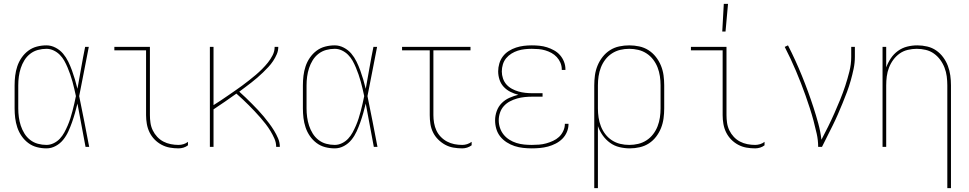

<svg xmlns="http://www.w3.org/2000/svg" viewBox="-20 -764 5040 999"><path d="M222 8Q196 8 171.5 1.5Q147 -5 127 -20Q107 -35 92.5 -56Q78 -77 70 -101Q62 -125 59 -150Q56 -175 56 -200V-320Q56 -345 59 -370Q62 -395 70 -419Q78 -443 92.5 -464Q107 -485 127 -500Q147 -515 171.5 -521.5Q196 -528 222 -528Q246 -528 269 -516Q292 -504 308 -485Q324 -466 335 -443.5Q346 -421 354.5 -397.5Q363 -374 370 -350.5Q377 -327 383 -302Q393 -357 402.5 -411.5Q412 -466 423 -520H442Q429 -456 417 -391.5Q405 -327 392 -264Q406 -198 418.5 -132Q431 -66 444 0H425Q414 -56 404 -112.5Q394 -169 383 -225Q377 -200 370 -175.5Q363 -151 354.5 -127Q346 -103 335.5 -80Q325 -57 309 -37Q293 -17 270 -4.5Q247 8 222 8ZM222 -10Q241 -10 259.5 -19Q278 -28 291.5 -42.5Q305 -57 314.5 -74.5Q324 -92 332 -110.5Q340 -129 346 -148Q352 -167 357 -186Q362 -205 366.5 -224.5Q371 -244 375 -264Q371 -283 366.5 -302Q362 -321 357 -339.5Q352 -358 345.5 -376.5Q339 -395 331.5 -413Q324 -431 314.5 -448Q305 -465 291 -479Q277 -493 259 -501.5Q241 -510 222 -510Q199 -510 177 -504Q155 -498 137 -484Q119 -470 107 -450.5Q95 -431 88 -409.5Q81 -388 78 -365.5Q75 -343 75 -320V-200Q75 -177 78 -154.5Q81 -132 88 -110.5Q95 -89 107 -69.5Q119 -50 137 -36Q155 -22 177 -16Q199 -10 222 -10Z M909 8Q886 8 863.5 4Q841 0 820.5 -11Q800 -22 784 -38.5Q768 -55 758 -75.5Q748 -96 744 -119Q740 -142 740 -165V-502H575V-520H760V-165Q760 -145 763 -124.5Q766 -104 775 -85.5Q784 -67 798 -52Q812 -37 830 -27.5Q848 -18 868.5 -14Q889 -10 909 -10Q922 -10 935 -14Q948 -18 958 -26V-8Q948 0 935 4Q922 8 909 8Z M1072 0V-520H1091V-217Q1110 -229 1129 -241.5Q1148 -254 1166.5 -267Q1185 -280 1203.5 -292.5Q1222 -305 1240 -318.5Q1258 -332 1276 -346Q1294 -360 1311 -374.5Q1328 -389 1344 -405Q1360 -421 1374 -438.5Q1388 -456 1398.5 -476.5Q1409 -497 1409 -520H1428Q1428 -500 1420 -481.5Q1412 -463 1401 -446.5Q1390 -430 1376.5 -415.5Q1363 -401 1348.5 -387Q1334 -373 1319 -360Q1304 -347 1288.5 -335Q1273 -323 1257 -311Q1241 -299 1225 -287Q1242 -272 1258.5 -256Q1275 -240 1291 -224Q1307 -208 1322.5 -191.5Q1338 -175 1352.5 -157.5Q1367 -140 1380.5 -122Q1394 -104 1406 -84.5Q1418 -65 1427 -44Q1436 -23 1436 0H1417Q1417 -22 1408 -42.5Q1399 -63 1387.5 -82Q1376 -101 1362.5 -118.5Q1349 -136 1334.5 -152.5Q1320 -169 1305 -185Q1290 -201 1274.5 -216.5Q1259 -232 1243 -247Q1227 -262 1210 -277Q1181 -256 1151 -235.5Q1121 -215 1091 -195V0Z M1722 8Q1696 8 1671.5 1.5Q1647 -5 1627 -20Q1607 -35 1592.5 -56Q1578 -77 1570 -101Q1562 -125 1559 -150Q1556 -175 1556 -200V-320Q1556 -345 1559 -370Q1562 -395 1570 -419Q1578 -443 1592.5 -464Q1607 -485 1627 -500Q1647 -515 1671.5 -521.5Q1696 -528 1722 -528Q1746 -528 1769 -516Q1792 -504 1808 -485Q1824 -466 1835 -443.5Q1846 -421 1854.5 -397.5Q1863 -374 1870 -350.5Q1877 -327 1883 -302Q1893 -357 1902.5 -411.5Q1912 -466 1923 -520H1942Q1929 -456 1917 -391.5Q1905 -327 1892 -264Q1906 -198 1918.5 -132Q1931 -66 1944 0H1925Q1914 -56 1904 -112.5Q1894 -169 1883 -225Q1877 -200 1870 -175.5Q1863 -151 1854.5 -127Q1846 -103 1835.5 -80Q1825 -57 1809 -37Q1793 -17 1770 -4.5Q1747 8 1722 8ZM1722 -10Q1741 -10 1759.5 -19Q1778 -28 1791.5 -42.5Q1805 -57 1814.5 -74.5Q1824 -92 1832 -110.5Q1840 -129 1846 -148Q1852 -167 1857 -186Q1862 -205 1866.5 -224.5Q1871 -244 1875 -264Q1871 -283 1866.5 -302Q1862 -321 1857 -339.5Q1852 -358 1845.5 -376.5Q1839 -395 1831.5 -413Q1824 -431 1814.5 -448Q1805 -465 1791 -479Q1777 -493 1759 -501.5Q1741 -510 1722 -510Q1699 -510 1677 -504Q1655 -498 1637 -484Q1619 -470 1607 -450.5Q1595 -431 1588 -409.5Q1581 -388 1578 -365.5Q1575 -343 1575 -320V-200Q1575 -177 1578 -154.5Q1581 -132 1588 -110.5Q1595 -89 1607 -69.5Q1619 -50 1637 -36Q1655 -22 1677 -16Q1699 -10 1722 -10Z M2385 8Q2362 8 2339 4Q2316 0 2296 -11Q2276 -22 2259.5 -38.5Q2243 -55 2233 -75.5Q2223 -96 2219.5 -119Q2216 -142 2216 -165V-502H2072V-520H2428V-502H2235V-165Q2235 -145 2238.5 -124.5Q2242 -104 2250.5 -85.5Q2259 -67 2273.5 -52Q2288 -37 2306 -27.5Q2324 -18 2344 -14Q2364 -10 2385 -10Q2398 -10 2410.5 -14Q2423 -18 2434 -26V-8Q2423 0 2410.5 4Q2398 8 2385 8Z M2747 8Q2725 8 2702 5.5Q2679 3 2657.5 -4Q2636 -11 2616.5 -23.5Q2597 -36 2583 -53.5Q2569 -71 2562.5 -93Q2556 -115 2556 -138Q2556 -162 2564.5 -186Q2573 -210 2590.5 -227.5Q2608 -245 2630.5 -255Q2653 -265 2677 -271Q2656 -276 2636 -286Q2616 -296 2601 -312Q2586 -328 2579 -349.5Q2572 -371 2572 -393Q2572 -413 2578 -433.5Q2584 -454 2596.5 -470.5Q2609 -487 2627 -498.5Q2645 -510 2665 -516.5Q2685 -523 2705.5 -525.5Q2726 -528 2747 -528Q2767 -528 2787 -526Q2807 -524 2826 -518Q2845 -512 2863 -502Q2881 -492 2894 -477Q2907 -462 2914.5 -443Q2922 -424 2922 -404V-400H2903V-403Q2903 -421 2896 -437.5Q2889 -454 2877 -467Q2865 -480 2849.5 -488.5Q2834 -497 2817 -502Q2800 -507 2782.5 -508.5Q2765 -510 2747 -510Q2729 -510 2710.5 -508Q2692 -506 2674.5 -500.5Q2657 -495 2641 -485Q2625 -475 2613.5 -461Q2602 -447 2596.5 -429Q2591 -411 2591 -392Q2591 -374 2597 -356Q2603 -338 2615 -324.5Q2627 -311 2643.5 -302Q2660 -293 2677.5 -288Q2695 -283 2713.5 -281Q2732 -279 2750 -279H2803V-261H2750Q2730 -261 2710 -259Q2690 -257 2670.5 -251.5Q2651 -246 2633 -236.5Q2615 -227 2601.5 -212Q2588 -197 2581.5 -177.5Q2575 -158 2575 -138Q2575 -118 2581.5 -98.5Q2588 -79 2600.5 -63.5Q2613 -48 2630.5 -37Q2648 -26 2667.5 -20Q2687 -14 2707 -12Q2727 -10 2747 -10Q2766 -10 2785 -11.5Q2804 -13 2822 -18Q2840 -23 2857.5 -31Q2875 -39 2888.5 -51.5Q2902 -64 2910.5 -82Q2919 -100 2919 -118V-120H2938V-118Q2938 -97 2929.5 -77Q2921 -57 2906 -42Q2891 -27 2871.5 -17Q2852 -7 2831.5 -1.5Q2811 4 2789.5 6Q2768 8 2747 8Z M3072 215V-320Q3072 -346 3075.5 -372Q3079 -398 3089 -422.5Q3099 -447 3115.5 -468Q3132 -489 3154 -503Q3176 -517 3202 -522.5Q3228 -528 3254 -528Q3280 -528 3306 -522.5Q3332 -517 3354 -503Q3376 -489 3392.5 -468Q3409 -447 3419 -422.5Q3429 -398 3432.5 -372Q3436 -346 3436 -320V-200Q3436 -174 3432.5 -148Q3429 -122 3419.5 -98Q3410 -74 3394 -53Q3378 -32 3356.5 -18Q3335 -4 3309 2Q3283 8 3257 8Q3230 8 3203 1.5Q3176 -5 3154 -21Q3132 -37 3116 -59.5Q3100 -82 3091 -108V215ZM3254 -10Q3278 -10 3301 -15.5Q3324 -21 3344 -34Q3364 -47 3378.5 -66Q3393 -85 3401.5 -107Q3410 -129 3413.5 -152.5Q3417 -176 3417 -200V-320Q3417 -344 3413.5 -367.5Q3410 -391 3401.5 -413Q3393 -435 3378.5 -454Q3364 -473 3344 -486Q3324 -499 3301 -504.5Q3278 -510 3254 -510Q3230 -510 3207 -504.5Q3184 -499 3164 -486Q3144 -473 3129.5 -454Q3115 -435 3106.5 -413Q3098 -391 3094.5 -367.5Q3091 -344 3091 -320V-200Q3091 -176 3094.5 -152.5Q3098 -129 3106.5 -107Q3115 -85 3129.5 -66Q3144 -47 3164 -34Q3184 -21 3207 -15.5Q3230 -10 3254 -10Z M3909 8Q3886 8 3863.5 4Q3841 0 3820.5 -11Q3800 -22 3784 -38.5Q3768 -55 3758 -75.5Q3748 -96 3744 -119Q3740 -142 3740 -165V-502H3575V-520H3760V-165Q3760 -145 3763 -124.5Q3766 -104 3775 -85.5Q3784 -67 3798 -52Q3812 -37 3830 -27.5Q3848 -18 3868.5 -14Q3889 -10 3909 -10Q3922 -10 3935 -14Q3948 -18 3958 -26V-8Q3948 0 3935 4Q3922 8 3909 8ZM3738 -600 3746 -744H3768L3755 -600Z M4237 0Q4237 -34 4229.5 -68Q4222 -102 4213 -135.5Q4204 -169 4193.5 -201.5Q4183 -234 4171.5 -266.5Q4160 -299 4147.5 -331Q4135 -363 4121.5 -395Q4108 -427 4093.5 -458Q4079 -489 4063 -520L4080 -528Q4100 -489 4118 -449.5Q4136 -410 4152.5 -369.5Q4169 -329 4184 -288Q4199 -247 4212.5 -205.5Q4226 -164 4237.5 -122Q4249 -80 4254 -37Q4272 -71 4289 -105.5Q4306 -140 4321.5 -175Q4337 -210 4351.5 -245.5Q4366 -281 4378 -317.5Q4390 -354 4399.5 -392Q4409 -430 4409 -468V-520H4428V-468Q4428 -437 4421.5 -406Q4415 -375 4406.5 -345Q4398 -315 4387 -285.5Q4376 -256 4364 -227Q4352 -198 4339.5 -169Q4327 -140 4313 -112Q4299 -84 4285 -56Q4271 -28 4257 0Z M4909 215V-320Q4909 -343 4906 -366.5Q4903 -390 4894.5 -412Q4886 -434 4872 -453Q4858 -472 4839 -485.5Q4820 -499 4796.5 -504.5Q4773 -510 4750 -510Q4727 -510 4703.5 -504.5Q4680 -499 4661 -485.5Q4642 -472 4628 -453Q4614 -434 4605.5 -412Q4597 -390 4594 -366.5Q4591 -343 4591 -320V0H4572V-520H4591V-413Q4600 -438 4615 -460.5Q4630 -483 4652 -499Q4674 -515 4700 -521.5Q4726 -528 4753 -528Q4779 -528 4804.5 -522Q4830 -516 4851 -501.5Q4872 -487 4887.5 -466Q4903 -445 4912 -421Q4921 -397 4924.5 -371.5Q4928 -346 4928 -320V215Z"/></svg>

Font: Iosevka Term Curly Thin
Style: Regular
Weight: 100
Designer: Belleve Invis
Foundry: Belleve Invis
Version: Version 32.3.0